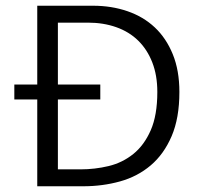

<svg xmlns="http://www.w3.org/2000/svg" viewBox="-20 -650 692 670"><path d="M305 -630Q369 -630 424.5 -611Q480 -592 520 -554.5Q560 -517 583 -460.5Q606 -404 606 -329Q606 -238 579 -175Q552 -112 506 -73Q460 -34 399 -17Q338 0 270 0H110V-303H30V-355H110V-630ZM330 -355V-303H182V-59H261Q311 -59 359 -70.5Q407 -82 445 -112.5Q483 -143 506 -195.5Q529 -248 529 -329Q529 -387 511.5 -432Q494 -477 462.5 -508Q431 -539 386 -555Q341 -571 287 -571H182V-355Z"/></svg>

Font: Mukta Vaani Light
Style: Regular
Weight: 300
Designer: Noopur Datye, Girish Dalvi, Yashodeep Gholap, Pallavi Karambelkar
Foundry: Ek Type
Version: Version 2.538;PS 1.000;hotconv 16.6.51;makeotf.lib2.5.65220;